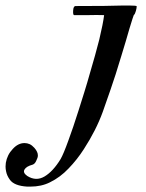

<svg xmlns="http://www.w3.org/2000/svg" viewBox="-200 -444 535 702"><path d="M76.2 -421.9Q68.4 -421.9 67.4 -405.3Q66.4 -388.7 71.3 -388.7Q88.9 -388.7 121.1 -388.7Q154.3 -389.6 180.7 -388.7Q176.8 -357.4 163.1 -299.8Q148.4 -242.2 128.9 -176.8Q119.1 -141.6 108.4 -107.4Q97.7 -72.3 86.9 -39.1Q67.4 22.5 49.8 70.3Q32.2 119.1 21.5 137.7Q-5.9 182.6 -37.1 201.2Q-68.4 219.7 -100.6 199.2Q-117.2 187.5 -110.4 175.8Q-103.5 164.1 -81.1 158.2Q-72.3 155.3 -67.4 143.6Q-61.5 131.8 -61.5 125Q-61.5 117.2 -64.5 111.3Q-67.4 104.5 -74.2 96.7Q-83 86.9 -91.8 83Q-100.6 79.1 -110.4 79.1Q-133.8 79.1 -153.3 100.6Q-173.8 122.1 -178.7 151.4Q-179.7 158.2 -179.7 165Q-179.7 173.8 -177.7 182.6Q-174.8 198.2 -164.1 212.9Q-148.4 235.4 -100.6 238.3Q-94.7 238.3 -88.9 238.3Q-48.8 238.3 -17.6 222.7Q20.5 204.1 50.8 171.9Q82 139.6 106.4 101.6Q151.4 32.2 175.8 -35.2Q199.2 -102.5 204.1 -116.2Q211.9 -138.7 222.7 -171.9Q233.4 -206.1 244.1 -241.2Q260.7 -294.9 273.4 -339.8Q287.1 -384.8 289.1 -388.7Q293.9 -392.6 296.9 -404.3Q299.8 -415 299.8 -420.9Q299.8 -423.8 273.4 -423.8Q262.7 -423.8 249 -423.8Q198.2 -421.9 76.2 -421.9Z"/></svg>

Font: Gilchrist
Style: Regular
Weight: 400
Version: 1.0